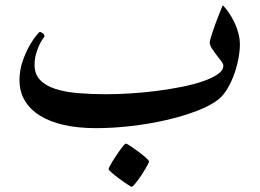

<svg xmlns="http://www.w3.org/2000/svg" viewBox="-20 -473 1010 746"><path d="M912.1 -300.3Q912.1 -275.4 906.2 -244.6Q900.4 -213.9 889.6 -183.8Q878.9 -153.8 863.5 -128.2Q848.1 -102.5 829.1 -86.9Q798.3 -62.5 744.6 -42Q690.9 -21.5 626.2 -6.6Q561.5 8.3 490.5 16.6Q419.4 24.9 353 24.9Q283.2 24.9 228.3 12.5Q173.3 0 135 -23.9Q96.7 -47.9 76.2 -82.5Q55.7 -117.2 55.7 -161.1Q55.7 -198.7 67.1 -232.7Q78.6 -266.6 93 -292.5Q107.4 -318.4 120.1 -333.7Q132.8 -349.1 134.8 -349.1Q138.2 -349.1 145.5 -344Q152.8 -338.9 152.8 -332.5V-332Q152.8 -331.5 152.3 -330.6Q150.4 -327.1 143.8 -317.9Q137.2 -308.6 130.9 -294.2Q124.5 -279.8 119.4 -261Q114.3 -242.2 114.3 -221.2Q114.3 -184.6 136 -162.1Q157.7 -139.6 195.6 -127.4Q233.4 -115.2 283.9 -111.1Q334.5 -106.9 391.1 -106.9Q436 -106.9 487.5 -110.1Q539.1 -113.3 589.8 -119.9Q640.6 -126.5 687 -135.7Q733.4 -145 769.3 -157.5Q805.2 -169.9 826.4 -184.8Q847.7 -199.7 847.7 -217.8Q847.7 -225.1 839.1 -236.1Q830.6 -247.1 821 -259.5Q811.5 -272 803.2 -284.7Q794.9 -297.4 794.9 -307.6Q794.9 -312 798.1 -323.5Q801.3 -335 806.4 -350.1Q811.5 -365.2 817.6 -382.1Q823.7 -398.9 829.6 -413.3Q835.4 -427.7 839.6 -438.5Q843.8 -449.2 845.7 -452.6Q857.4 -440.9 869.1 -423.8Q880.9 -406.7 890.6 -386.5Q900.4 -366.2 906.2 -344Q912.1 -321.8 912.1 -300.3ZM559.1 154.3Q559.1 156.7 554.9 164.8Q550.8 172.9 544.4 183.8Q538.1 194.8 530 207Q522 219.2 514.4 229.2Q506.8 239.3 500.5 246.1Q494.1 252.9 491.7 252.9Q489.7 252.9 475.1 243.4Q460.4 233.9 444.3 221.9Q428.2 210 415 198.7Q401.9 187.5 401.9 184.6Q401.9 182.1 406 173.6Q410.2 165 417 154.1Q423.8 143.1 431.9 130.9Q439.9 118.7 447.3 108.6Q454.6 98.6 460.4 91.8Q466.3 85 468.8 85Q472.7 85 487.3 94.7Q502 104.5 518.1 116.5Q534.2 128.4 546.6 139.6Q559.1 150.9 559.1 154.3Z"/></svg>

Font: Accordance
Style: Bold-Italic
Weight: 700
Italic angle: -11°
Version: Version 1.2 (build January 31, 2020) Miklal Software Solutio